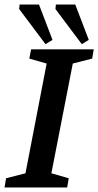

<svg xmlns="http://www.w3.org/2000/svg" viewBox="-33 -832 436 852"><path d="M-13 0 -6 -41 80 -63 174 -550 97 -572 105 -613H383L376 -572L290 -550L195 -63L272 -41L265 0ZM330 -636 213 -792 215 -812H301L361 -655ZM169 -636 52 -792 54 -812H140L200 -655Z"/></svg>

Font: Manuale SemiBold
Style: Italic
Weight: 600
Italic angle: -11°
Designer: Eduardo Tunni / Pablo Cosgaya
Foundry: Eduardo Tunni / Pablo Cosgaya
Version: Version 1.002